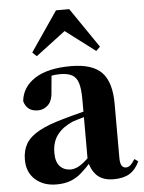

<svg xmlns="http://www.w3.org/2000/svg" viewBox="-58 -892 716 955"><g transform="rotate(-5 300.0 -414.5)"><path d="M185 17Q121 17 80 -19.5Q39 -56 39 -119Q39 -165 58.5 -198.5Q78 -232 125 -258Q172 -284 253 -306Q291 -317 342.5 -330Q394 -343 434 -353V-327Q394 -317 354.5 -306Q315 -295 292 -287Q243 -266 215.5 -230.5Q188 -195 188 -140Q188 -95 208.5 -73Q229 -51 263 -51Q276 -51 292.5 -57.5Q309 -64 331.5 -82.5Q354 -101 385 -136L404 -80H363Q335 -49 310.5 -27.5Q286 -6 256.5 5.5Q227 17 185 17ZM471 16Q416 16 387 -13Q358 -42 350 -91V-93V-393Q350 -445 341 -474.5Q332 -504 310 -516Q288 -528 250 -528Q226 -528 200 -523Q174 -518 136 -505L208 -529L201 -453Q199 -401 177 -379.5Q155 -358 126 -358Q70 -358 56 -410Q63 -480 127 -521.5Q191 -563 307 -563Q414 -563 461 -514.5Q508 -466 508 -357V-88Q508 -60 515.5 -48.5Q523 -37 537 -37Q548 -37 558 -45Q568 -53 582 -75L600 -62Q581 -21 550.5 -2.5Q520 16 471 16ZM440 -627 246 -774H337L143 -627L122 -647L258 -846H324L460 -647Z"/></g></svg>

Font: Noto Serif TC ExtraLight Black
Style: Regular
Weight: 900
Version: Version 2.003-H1;hotconv 1.1.1;makeotfexe 2.6.0